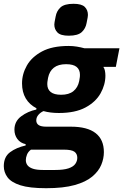

<svg xmlns="http://www.w3.org/2000/svg" viewBox="-50 -779 649 1011"><path d="M497 22Q497 56 483 89.5Q469 123 435.5 151Q402 179 343 195.5Q284 212 193 212Q105 212 57 196.5Q9 181 -10.5 154.5Q-30 128 -30 96Q-30 47 3 22.5Q36 -2 85 -13V-20Q57 -26 41.5 -47Q26 -68 26 -96Q26 -140 61.5 -166.5Q97 -193 141 -202L142 -209Q105 -228 85.5 -261Q66 -294 66 -340Q66 -389 91.5 -434Q117 -479 171 -508Q225 -537 311 -537Q334 -537 355 -533.5Q376 -530 394 -525H579L560 -427H495V-425Q500 -419 502.5 -406.5Q505 -394 505 -381Q505 -333 479.5 -287.5Q454 -242 400 -213Q346 -184 260 -184Q238 -184 217.5 -186.5Q197 -189 179 -194Q163 -187 152 -174Q141 -161 141 -145Q141 -129 153.5 -120.5Q166 -112 194 -112H323Q410 -112 453.5 -78Q497 -44 497 22ZM272 -280Q313 -280 336.5 -299Q360 -318 367 -352Q370 -367 370.5 -374Q371 -381 371 -385Q371 -412 353.5 -426.5Q336 -441 298 -441Q257 -441 233.5 -422.5Q210 -404 203 -369Q200 -354 199.5 -347Q199 -340 199 -336Q199 -309 217 -294.5Q235 -280 272 -280ZM357 52Q357 31 342 20Q327 9 286 9H113Q98 20 92 35.5Q86 51 86 64Q86 80 95 91.5Q104 103 123.5 109.5Q143 116 176 116H241Q285 116 310.5 107.5Q336 99 346.5 84Q357 69 357 52ZM312 -591Q269 -591 252.5 -608Q236 -625 236 -650Q236 -656 237.5 -663.5Q239 -671 243 -692Q248 -721 268.5 -740Q289 -759 337 -759Q380 -759 396.5 -742.5Q413 -726 413 -700Q413 -694 411.5 -686.5Q410 -679 406 -658Q401 -629 380.5 -610Q360 -591 312 -591Z"/></svg>

Font: IBM Plex Sans
Style: Bold Italic
Weight: 700
Italic angle: -11.31°
Designer: Mike Abbink, Paul van der Laan, Pieter van Rosmalen
Foundry: Bold Monday
Version: Version 3.201